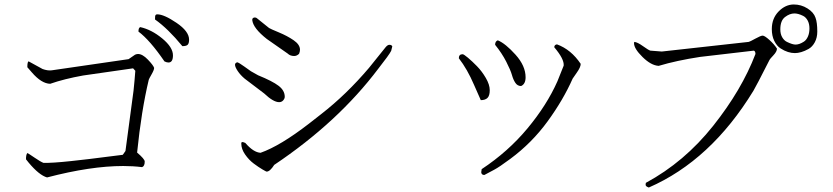

<svg xmlns="http://www.w3.org/2000/svg" viewBox="-20 -779 3720 857"><path d="M672 -692Q672 -694 672 -696Q672 -703 672.5 -706.5Q673 -710 675 -712.5Q677 -715 682 -715Q712 -715 768 -677Q824 -639 824 -602Q824 -586 818 -579.5Q812 -573 794 -573Q730 -651 672 -692ZM606 -658Q656 -647 704 -607.5Q752 -568 752 -532Q752 -500 732 -500Q724 -500 714 -505Q649 -600 598 -638Q598 -655 606 -658ZM596 -538Q616 -538 640 -513Q664 -488 668 -476Q668 -467 656.5 -447Q645 -427 644 -423Q611 -285 592 -98Q626 -69 626 -58Q626 -37 614 -33Q574 -38 530 -38Q385 -38 190 13Q155 3 108 -53L96 -68Q96 -89 102 -96Q107 -94 134 -75.5Q161 -57 174 -52Q213 -51 297 -60Q381 -69 452 -78.5Q523 -88 528 -88L540 -105Q575 -371 576 -374Q581 -421 584 -463L574 -474L351 -442Q267 -427 204 -405Q165 -406 122 -456L102 -479Q102 -504 108 -505L170 -471Q192 -463 210 -465L554 -515L583 -535Q590 -538 596 -538Z M1315 -539Q1305 -529 1293 -529Q1275 -529 1264 -540L1171 -605Q1110 -653 1106 -689Q1105 -700 1117 -701Q1121 -701 1125 -699L1181 -654Q1187 -650 1224.5 -634.5Q1262 -619 1290.5 -599.5Q1319 -580 1319 -557Q1319 -549 1315 -539ZM1170 -13Q1168 -13 1151 -23Q1134 -33 1112.5 -49Q1091 -65 1074 -89.5Q1057 -114 1057 -138Q1057 -145 1061.5 -145Q1066 -145 1075 -141Q1111 -99 1143 -97Q1231 -128 1359 -227L1414 -270Q1526 -357 1627 -476L1701 -568Q1710 -579 1718 -579Q1728 -579 1731 -572L1726 -552Q1717 -534 1669 -473Q1489 -234 1204 -43Q1185 -13 1170 -13ZM1251 -347Q1251 -339 1244 -331Q1237 -323 1226 -323Q1200 -323 1159 -362L1072 -428Q1053 -444 1041 -462Q1029 -480 1029 -490Q1029 -498 1039 -501Q1047 -499 1070.5 -482Q1094 -465 1100 -461L1132 -443Q1196 -417 1223.5 -396Q1251 -375 1251 -347Z M2306 -395Q2290 -395 2280.5 -409Q2271 -423 2265 -444.5Q2259 -466 2239.5 -504Q2220 -542 2190 -579Q2190 -595 2202 -599Q2236 -585 2281 -535Q2326 -485 2326 -434Q2326 -404 2306 -395ZM2466 -581Q2529 -558 2572 -494Q2572 -479 2554 -454Q2536 -429 2536 -428Q2494 -333 2424 -237Q2354 -141 2258 -70Q2208 -33 2187 -22L2142 2Q2129 2 2128 -10L2130 -24Q2248 -102 2334.5 -206Q2421 -310 2468 -416L2496 -486Q2499 -515 2454 -568Q2454 -579 2466 -581ZM2045 -537Q2050 -537 2068.5 -521.5Q2087 -506 2109 -483.5Q2131 -461 2148.5 -431Q2166 -401 2166 -376.5Q2166 -352 2156 -342Q2146 -332 2126 -332L2096 -400Q2066 -470 2028 -519Q2028 -537 2045 -537Z M3528 -542Q3513 -542 3497 -547Q3481 -552 3464 -563Q3447 -574 3436 -596.5Q3425 -619 3425 -649Q3425 -697 3455.5 -728Q3486 -759 3523 -759Q3556 -759 3584 -741.5Q3612 -724 3620 -700Q3628 -679 3628 -638Q3628 -611 3617 -590.5Q3606 -570 3589 -560.5Q3572 -551 3556.5 -546.5Q3541 -542 3528 -542ZM3463 -648Q3463 -627 3471.5 -612.5Q3480 -598 3492.5 -592Q3505 -586 3514.5 -583Q3524 -580 3531 -580Q3539 -580 3548 -583Q3557 -586 3568 -593Q3579 -600 3586 -615.5Q3593 -631 3593 -652Q3593 -673 3585 -687.5Q3577 -702 3565 -708Q3553 -714 3543.5 -716.5Q3534 -719 3526 -719Q3505 -719 3484 -703Q3463 -687 3463 -648ZM2920 -485Q2886 -487 2848 -524.5Q2810 -562 2810 -586Q2810 -590 2811 -592Q2825 -591 2850 -573Q2875 -555 2883 -553L2934 -549L3322 -592Q3327 -593 3351.5 -606.5Q3376 -620 3384 -620Q3393 -620 3414.5 -600.5Q3436 -581 3448 -562Q3448 -549 3432 -532Q3416 -515 3415 -512Q3354 -392 3343 -374Q3153 -63 2876 58Q2862 53 2862 47Q2861 44 2863 37Q3035 -56 3163 -217Q3291 -378 3352 -538Q3352 -550 3345 -553L3105 -525Q3000 -509 2920 -485Z"/></svg>

Font: cwTeXMing
Style: Medium
Weight: 500
Version: Version 1.17